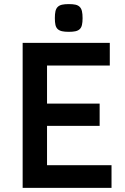

<svg xmlns="http://www.w3.org/2000/svg" viewBox="-20 -903 601 923"><path d="M88.9 -696.8H507.8V-587.9H206.1V-404.8H459V-297.9H206.1V-108.9H516.1V0H88.9ZM311 -750Q291 -750 278.1 -752.9Q265.1 -755.9 257.3 -763.2Q249.5 -770.5 246.6 -783.2Q243.7 -795.9 243.7 -815.9Q243.7 -835.9 246.6 -848.9Q249.5 -861.8 257.3 -869.6Q265.1 -877.4 278.1 -880.4Q291 -883.3 311 -883.3Q330.6 -883.3 343.3 -880.4Q356 -877.4 363.5 -869.6Q371.1 -861.8 374 -848.9Q377 -835.9 377 -815.9Q377 -795.9 374 -783.2Q371.1 -770.5 363.5 -763.2Q356 -755.9 343.3 -752.9Q330.6 -750 311 -750Z"/></svg>

Font: Doppio One
Style: Regular
Weight: 400
Designer: Szymon Celej
Foundry: Szymon Celej
Version: Version 1.002